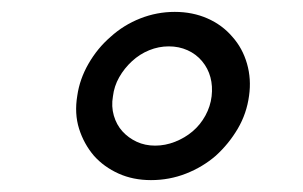

<svg xmlns="http://www.w3.org/2000/svg" viewBox="-20 -603 509 323"><path d="M110 -442Q105 -412 113 -386.5Q121 -361 138 -341Q155 -322 179.5 -311Q204 -300 234 -300Q265 -300 293 -311Q321 -322 343 -341Q365 -361 380 -386.5Q395 -412 399 -442Q403 -470 395.5 -496Q388 -522 371 -541Q354 -561 329 -572Q304 -583 274 -583Q244 -583 216 -572Q188 -561 166 -541Q144 -522 129 -496Q114 -470 110 -442ZM170 -441Q172 -458 180.5 -473Q189 -488 202 -500Q215 -512 231 -518.5Q247 -525 264 -525Q281 -525 295.5 -518.5Q310 -512 320 -500Q330 -488 334 -473Q338 -458 336 -441Q334 -424 325.5 -408.5Q317 -393 304 -382Q291 -371 274.5 -364.5Q258 -358 241 -358Q224 -358 210 -364.5Q196 -371 186 -382Q176 -393 171.5 -408.5Q167 -424 170 -441Z"/></svg>

Font: Josefin Slab Thin
Style: Italic
Weight: 100
Italic angle: -12°
Designer: Santiago Orozco
Foundry: Typemade
Version: Version 2.000